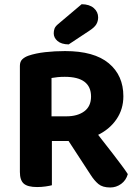

<svg xmlns="http://www.w3.org/2000/svg" viewBox="-20 -858 643 888"><path d="M218.3 -320H287.1Q338.4 -320 369.8 -343.1Q401.1 -366.3 401.1 -411.5Q401.1 -456.5 371 -479.6Q340.8 -502.7 279.4 -502.7Q262.3 -502.7 247.3 -501.3Q232.2 -499.8 218.3 -497.3ZM299.9 -205.9H72V-553.3Q72 -572.9 82.9 -583.5Q93.9 -594.2 112.1 -600.6Q144.6 -611.7 188.9 -616.8Q233.2 -621.8 281 -621.8Q415.2 -621.8 482.9 -565.5Q550.6 -509.2 550.6 -412.9Q550.6 -352.5 518.2 -305.7Q485.9 -258.8 429.7 -232.3Q373.5 -205.9 299.9 -205.9ZM274.2 -241.1 404.5 -272.5Q428.3 -241.1 453.3 -209.4Q478.3 -177.8 501 -148.2Q523.7 -118.6 542.1 -94Q560.6 -69.4 571.1 -52.7Q562.9 -23.7 540.2 -7.3Q517.4 9.1 489.9 9.1Q454.5 9.1 435.3 -6.8Q416.1 -22.8 399.2 -49.4ZM72 -260.5H220V-1.3Q210.4 1.4 191.2 4.3Q172 7.1 151.5 7.1Q108.2 7.1 90.1 -8.6Q72 -24.4 72 -62.5ZM248.9 -746.7 357.6 -838.5Q393.8 -838.2 413.9 -820.6Q433.9 -803 433.9 -777.6Q433.9 -760.1 425.5 -745.7Q417.2 -731.4 393.3 -715.9L297.6 -652.6Q263.7 -653.2 246.1 -668.3Q228.5 -683.4 228.5 -703.9Q228.5 -715.4 232.1 -725.6Q235.8 -735.8 248.9 -746.7Z"/></svg>

Font: Baloo Bhaina 2
Style: Regular
Weight: 400
Designer: Yesha Goshar, Manish Minz, Shuchita Grover and Ek Type
Foundry: Ek Type
Version: Version 1.700